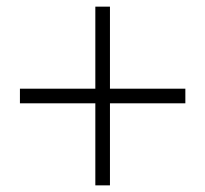

<svg xmlns="http://www.w3.org/2000/svg" viewBox="-20 -632 618 578"><path d="M40 -365H267V-612H311V-365H538V-321H311V-74H267V-321H40Z"/></svg>

Font: Libre Bodoni
Style: Regular
Weight: 400
Designer: Pablo Impallari, Rodrigo Fuenzalida
Foundry: Pablo Impallari, Rodrigo Fuenzalida
Version: Version 1.001; ttfautohint (v1.5.65-e2d9)